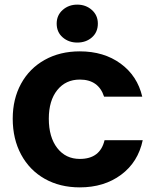

<svg xmlns="http://www.w3.org/2000/svg" viewBox="-20 -798 667 830"><path d="M35 -285Q35 -370 71 -436Q107 -502 173 -539Q239 -576 325 -576Q429 -576 501.5 -523Q574 -470 595 -380H430Q406 -454 325 -454Q264 -454 227.5 -408.5Q191 -363 191 -285Q191 -205 227.5 -158Q264 -111 325 -111Q413 -111 432 -192H597Q577 -97 503.5 -42.5Q430 12 325 12Q239 12 173.5 -25Q108 -62 71.5 -129.5Q35 -197 35 -285ZM225 -696Q225 -732 251 -755Q277 -778 314 -778Q351 -778 377 -755Q403 -732 403 -696Q403 -659 377.5 -636.5Q352 -614 314 -614Q277 -614 251 -636.5Q225 -659 225 -696Z"/></svg>

Font: Open Sauce Sans ExtraBold
Style: Regular
Weight: 800
Designer: Alfredo Marco Pradil
Foundry: Creative Sauce Fz LLC
Version: Version 1.477